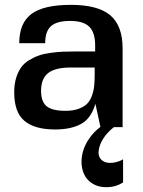

<svg xmlns="http://www.w3.org/2000/svg" viewBox="-20 -530 594 799"><path d="M490.2 0 487.8 -1H454.1Q408.7 34.7 394.5 79.1Q381.8 120.1 405.8 138.2Q418.5 147.9 439 147.9Q451.2 147.9 464.6 144.3Q478 140.6 485.4 136.7L492.2 132.8V229Q461.9 249 421.9 249Q391.6 249 368.9 236.3Q346.2 223.6 334.2 203.1Q322.3 182.6 319.8 155.8Q317.4 128.9 325 101.3Q332.5 73.7 351.3 46.4Q370.1 19 397.9 -2L377 -98.1Q359.4 -37.1 317.4 -14.2Q275.4 8.8 209 8.8Q124.5 8.8 81.8 -26.9Q39.1 -62.5 39.1 -146Q39.1 -179.2 47.1 -205.6Q55.2 -231.9 68.1 -249.8Q81.1 -267.6 101.8 -280Q122.6 -292.5 142.6 -299.3Q162.6 -306.2 191.4 -310.1Q220.2 -314 242.4 -314.9Q264.6 -315.9 295.9 -315.9H376V-339.8Q376 -394.5 351.6 -418.7Q327.1 -442.9 272 -442.9Q216.3 -442.9 192.1 -421.1Q168 -399.4 168 -350.1H60.1Q60.1 -434.1 110.8 -471.9Q161.6 -509.8 274.9 -509.8Q387.2 -509.8 438.7 -466.6Q490.2 -423.3 490.2 -328.1ZM374 -249H273.9Q209.5 -249 180.2 -225.8Q150.9 -202.6 150.9 -151.9Q150.9 -106.4 174.3 -87.6Q197.8 -68.8 252 -68.8Q282.7 -68.8 304.9 -76.4Q327.1 -84 340.3 -96.2Q353.5 -108.4 361.3 -128.4Q369.1 -148.4 371.6 -169.4Q374 -190.4 374 -219.2Z"/></svg>

Font: Fivo Sans Modern Med
Style: Regular
Weight: 450
Designer: Alexander Slobzheninov
Foundry: Alexander Slobzheninov
Version: 1.0